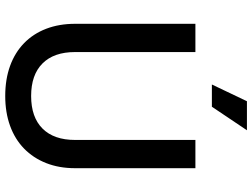

<svg xmlns="http://www.w3.org/2000/svg" viewBox="-135 -813 964 734"><g transform="rotate(90 347.0 -446.0)"><path d="M347 16Q283 16 232 -2.5Q181 -21 145 -56Q109 -91 90 -140.5Q71 -190 71 -251V-711H179V-251Q179 -170 222.5 -126.5Q266 -83 347 -83Q428 -83 471.5 -126.5Q515 -170 515 -251V-711H623V-251Q623 -190 603.5 -140.5Q584 -91 548 -56Q512 -21 461 -2.5Q410 16 347 16ZM303 -774 367 -908H478L388 -774Z"/></g></svg>

Font: Geist Med
Style: Regular
Weight: 400
Designer: Basement.studio, Andrés Briganti, Mateo Zaragoza
Foundry: Basement.studio, Vercel, Andrés Briganti, Guido Ferreyra, Mateo Zaragoza
Version: Version 1.401